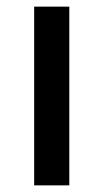

<svg xmlns="http://www.w3.org/2000/svg" viewBox="-20 -559 312 579"><path d="M189 0H83V-539H189Z"/></svg>

Font: Noto Sans Ol Chiki Medium
Style: Regular
Weight: 500
Designer: Monotype Design Team, Lewis McGuffie
Foundry: Monotype Imaging Inc.
Version: Version 2.003; ttfautohint (v1.8.4.7-5d5b)